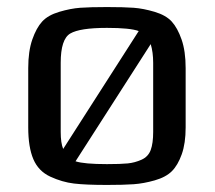

<svg xmlns="http://www.w3.org/2000/svg" viewBox="-20 -514 608 544"><path d="M506 -321V-153Q506 -108 495 -77Q484 -46 467 -29Q450 -12 418.5 -3Q387 6 358.5 8Q330 10 283 10Q223 10 189.5 6Q156 2 122.5 -13.5Q89 -29 74.5 -63Q60 -97 60 -153V-321Q60 -369 71.5 -402Q83 -435 99.5 -453Q116 -471 148 -480.5Q180 -490 207.5 -492Q235 -494 283 -494Q331 -494 358.5 -492Q386 -490 418 -480.5Q450 -471 466.5 -453Q483 -435 494.5 -402Q506 -369 506 -321ZM373 -426Q349 -435 283 -435Q206 -435 179 -419Q152 -403 152 -336V-140Q152 -109 159 -92ZM414 -140V-336Q414 -366 407 -389L194 -57Q218 -49 283 -49Q322 -49 342 -51Q362 -53 381 -61.5Q400 -70 407 -89Q414 -108 414 -140Z"/></svg>

Font: Play
Style: Regular
Weight: 400
Designer: Jonas Hecksher
Foundry: Jonas Hecksher, Playtypeª, e-types AS
Version: Version 1.002